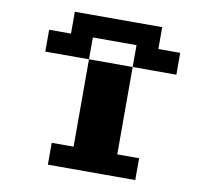

<svg xmlns="http://www.w3.org/2000/svg" viewBox="-92 -978 1183 1082"><g transform="rotate(10 500.0 -437.5)"><path d="M250 -875H750V-750H875V-625H625V-750H375V-625H125V-750H250ZM625 -625V-125H750V0H250V-125H375V-625Z"/></g></svg>

Font: Dogica
Style: Bold
Weight: 700
Monospace: yes
Designer: Roberto Mocci
Version: Version 001.000